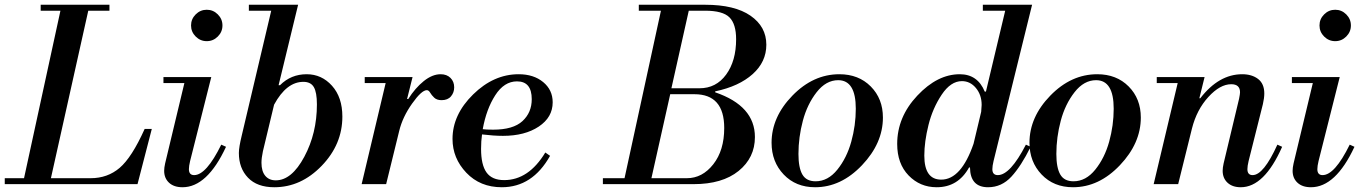

<svg xmlns="http://www.w3.org/2000/svg" viewBox="-42 -774 5715 807"><path d="M129 -729V-754H418V-729H329L172 -25H339Q410 -25 461 -68.5Q512 -112 566 -232H596L536 0H-22V-25H59L212 -729Z M645 -425V-450H846L757 -97Q752 -76 752 -63Q752 -38 774 -38Q825 -38 888 -166L908 -157Q829 13 725 13Q689 13 668.5 -6Q648 -25 648 -56Q648 -69 652 -87L733 -425ZM780.5 -620.5Q761 -640 761 -667Q761 -694 780.5 -713.5Q800 -733 827 -733Q854 -733 873.5 -713.5Q893 -694 893 -667Q893 -640 873.5 -620.5Q854 -601 827 -601Q800 -601 780.5 -620.5Z M1004 -729V-754H1211L1129 -416H1135Q1181 -462 1247 -462Q1310 -462 1353.5 -413.5Q1397 -365 1397 -284Q1397 -167 1310 -77Q1223 13 1111 13Q1039 13 1000.5 -27Q962 -67 962 -131Q962 -155 974 -204L1098 -729ZM1233 -430Q1162 -430 1110 -334L1063 -138Q1057 -110 1057 -90Q1057 -54 1073 -35Q1089 -16 1117 -16Q1184 -16 1237 -115Q1290 -214 1290 -335Q1290 -386 1277 -408Q1264 -430 1233 -430Z M1491 -425V-450H1692L1669 -358H1674Q1703 -404 1739 -433Q1775 -462 1810 -462Q1836 -462 1851.5 -446.5Q1867 -431 1867 -407Q1867 -385 1853.5 -369Q1840 -353 1814 -353Q1794 -353 1783 -363.5Q1772 -374 1766 -384.5Q1760 -395 1752 -395Q1730 -395 1690 -338.5Q1650 -282 1636 -224L1581 0H1478L1579 -425Z M2138 -462Q2201 -462 2241 -429Q2281 -396 2281 -344Q2281 -281 2222.5 -242Q2164 -203 2072 -203Q2034 -203 1984 -209Q1980 -181 1980 -148Q1980 -81 2003 -49Q2026 -17 2077 -17Q2180 -17 2250 -133L2270 -119Q2196 13 2067 13Q1976 13 1918 -48Q1860 -109 1860 -190Q1860 -292 1946.5 -377Q2033 -462 2138 -462ZM2131 -432Q2077 -432 2039.5 -373.5Q2002 -315 1987 -231Q2001 -229 2031 -229Q2115 -229 2154 -265Q2193 -301 2193 -357Q2193 -432 2131 -432Z M2643 -754H2922Q3046 -754 3112.5 -708Q3179 -662 3179 -586Q3179 -514 3121.5 -462.5Q3064 -411 2964 -390V-386Q3131 -329 3131 -198Q3131 -111 3062.5 -55.5Q2994 0 2873 0H2492V-25H2583L2736 -729H2643ZM2877 -378H2775L2696 -25H2845Q2910 -25 2956 -83.5Q3002 -142 3002 -236Q3002 -378 2877 -378ZM2922 -729H2853L2780 -403H2898Q2968 -403 3010 -460.5Q3052 -518 3052 -609Q3052 -673 3024 -701Q2996 -729 2922 -729Z M3386 -12Q3438 -12 3477.5 -61Q3517 -110 3536 -178.5Q3555 -247 3555 -317Q3555 -437 3481 -437Q3430 -437 3390.5 -386.5Q3351 -336 3332.5 -266.5Q3314 -197 3314 -127Q3314 -69 3330.5 -40.5Q3347 -12 3386 -12ZM3384 13Q3303 13 3252 -40.5Q3201 -94 3201 -174Q3201 -282 3288.5 -372Q3376 -462 3486 -462Q3567 -462 3618 -410.5Q3669 -359 3669 -280Q3669 -172 3581 -79.5Q3493 13 3384 13Z M4089 -729V-754H4296L4134 -97Q4129 -76 4129 -63Q4129 -38 4152 -38Q4204 -38 4270 -166L4290 -157Q4250 -76 4209 -31.5Q4168 13 4111 13Q4036 13 4035 -70H4031Q3985 13 3895 13Q3825 13 3777 -36.5Q3729 -86 3729 -169Q3729 -282 3813.5 -372Q3898 -462 3992 -462Q4067 -462 4097 -389H4102L4183 -729ZM4050 -170 4082 -304Q4084 -324 4084 -333Q4084 -375 4060 -404Q4036 -433 4001 -433Q3954 -433 3916 -376Q3878 -319 3860.5 -248.5Q3843 -178 3843 -120Q3843 -19 3914 -19Q3998 -19 4050 -170Z M4470 -12Q4522 -12 4561.5 -61Q4601 -110 4620 -178.5Q4639 -247 4639 -317Q4639 -437 4565 -437Q4514 -437 4474.5 -386.5Q4435 -336 4416.5 -266.5Q4398 -197 4398 -127Q4398 -69 4414.5 -40.5Q4431 -12 4470 -12ZM4468 13Q4387 13 4336 -40.5Q4285 -94 4285 -174Q4285 -282 4372.5 -372Q4460 -462 4570 -462Q4651 -462 4702 -410.5Q4753 -359 4753 -280Q4753 -172 4665 -79.5Q4577 13 4468 13Z M4820 -425V-450H5021L4999 -361H5003Q5081 -462 5179 -462Q5220 -462 5246 -442Q5272 -422 5272 -381Q5272 -362 5266 -336L5206 -97Q5201 -76 5201 -63Q5201 -38 5223 -38Q5269 -38 5327 -166L5347 -157Q5272 13 5173 13Q5138 13 5117.5 -6Q5097 -25 5097 -56Q5097 -69 5101 -87L5166 -359Q5170 -379 5170 -386Q5170 -420 5133 -420Q5086 -420 5037 -366.5Q4988 -313 4968 -234L4910 0H4807L4908 -425Z M5388 -425V-450H5589L5500 -97Q5495 -76 5495 -63Q5495 -38 5517 -38Q5568 -38 5631 -166L5651 -157Q5572 13 5468 13Q5432 13 5411.5 -6Q5391 -25 5391 -56Q5391 -69 5395 -87L5476 -425ZM5523.5 -620.5Q5504 -640 5504 -667Q5504 -694 5523.5 -713.5Q5543 -733 5570 -733Q5597 -733 5616.5 -713.5Q5636 -694 5636 -667Q5636 -640 5616.5 -620.5Q5597 -601 5570 -601Q5543 -601 5523.5 -620.5Z"/></svg>

Font: Libre Bodoni
Style: Italic
Weight: 400
Italic angle: -13°
Designer: Pablo Impallari, Rodrigo Fuenzalida
Foundry: Pablo Impallari, Rodrigo Fuenzalida
Version: Version 1.001